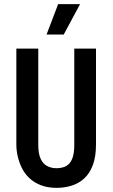

<svg xmlns="http://www.w3.org/2000/svg" viewBox="-20 -895 544 928"><path d="M254 13Q210 13 177 0Q144 -13 121.5 -34.5Q99 -56 85.5 -83.5Q72 -111 65.5 -140Q59 -169 59 -197V-660H165V-194Q165 -153 176 -128.5Q187 -104 207 -93Q227 -82 253 -82Q280 -82 299 -92Q318 -102 328.5 -126.5Q339 -151 339 -194V-660H444V-197Q444 -137 428.5 -96.5Q413 -56 386.5 -32Q360 -8 325.5 2.5Q291 13 254 13ZM288 -728H205L261 -875H367Z"/></svg>

Font: Bricolage Grotesque Condensed Medium
Style: Regular
Weight: 500
Width: 3
Designer: Mathieu Triay
Foundry: Atelier Triay
Version: Version 1.000;gftools[0.9.30]